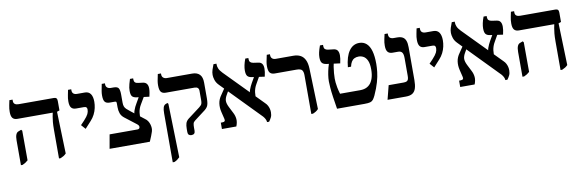

<svg xmlns="http://www.w3.org/2000/svg" viewBox="-57 -1154 5769 1902"><g transform="rotate(-10 2827.5 -203.5)"><path d="M455 7V-280Q455 -328 458 -359.5Q461 -391 465 -412.5Q469 -434 472 -448V-451H117Q85 -451 69.5 -469.5Q54 -488 54 -531Q54 -549 55.5 -564Q57 -579 61 -598.5Q65 -618 71 -647H103V-633Q103 -612 116.5 -602Q130 -592 153 -592H508Q526 -592 534 -583.5Q542 -575 542 -555V-461L516 -452L529 -30Q516 -17 503.5 -9Q491 -1 472 7ZM72 7V-242Q72 -279 80.5 -300Q89 -321 106 -327L135 -338L144 -327L145 -29Q132 -17 119.5 -9Q107 -1 89 7Z M766 -236 727 -280 765 -320Q797 -355 807.5 -377Q818 -399 818 -421Q818 -436 811 -443.5Q804 -451 785 -451H707Q675 -451 659.5 -470Q644 -489 644 -533Q644 -549 645.5 -563.5Q647 -578 651 -597Q655 -616 661 -647H693V-637Q693 -614 706 -603Q719 -592 743 -592H820Q859 -592 878 -564.5Q897 -537 897 -486Q897 -456 890 -423.5Q883 -391 867.5 -360.5Q852 -330 828 -304Z M965 0 990 -141H1272Q1276 -141 1280.5 -142.5Q1285 -144 1288 -147Q1291 -149 1292.5 -153.5Q1294 -158 1294 -164Q1294 -171 1290 -177.5Q1286 -184 1275 -193L1161 -281Q1134 -302 1124 -330Q1114 -358 1114 -393V-427Q1114 -442 1111 -446.5Q1108 -451 1093 -451H1046Q1013 -451 998 -468.5Q983 -486 983 -534Q983 -556 987 -578.5Q991 -601 1000 -647H1032V-637Q1032 -615 1046 -603.5Q1060 -592 1081 -592H1110Q1148 -592 1159.5 -573.5Q1171 -555 1171 -510V-429Q1171 -406 1176.5 -390.5Q1182 -375 1196 -361.5Q1210 -348 1235 -329L1361 -231Q1379 -219 1389.5 -202.5Q1400 -186 1405.5 -168Q1411 -150 1412 -131Q1413 -115 1407.5 -96Q1402 -77 1392.5 -54Q1383 -31 1370 0ZM1317 -258 1268 -303Q1268 -314 1274 -331Q1280 -348 1288 -365.5Q1296 -383 1304 -395L1354 -482L1399 -467L1347 -379Q1335 -359 1328.5 -339.5Q1322 -320 1319.5 -299.5Q1317 -279 1317 -258ZM1443 -440 1317 -456Q1286 -460 1273 -475.5Q1260 -491 1260 -531Q1260 -547 1262 -562.5Q1264 -578 1269.5 -598Q1275 -618 1284 -647H1316V-635Q1316 -616 1326 -606Q1336 -596 1357 -594L1404 -588Q1429 -585 1442 -568Q1455 -551 1455 -521Q1455 -502 1451 -478.5Q1447 -455 1443 -440Z M1788 7Q1771 7 1761.5 -2Q1752 -11 1752 -30V-62Q1752 -96 1759 -118Q1766 -140 1788 -158L1910 -250Q1922 -260 1929 -267.5Q1936 -275 1939 -287Q1942 -299 1942 -319V-411Q1942 -431 1931 -441Q1920 -451 1898 -451H1610Q1577 -451 1562 -469.5Q1547 -488 1547 -536Q1547 -558 1550.5 -579.5Q1554 -601 1564 -647H1596V-637Q1596 -615 1610 -603.5Q1624 -592 1645 -592H1900Q1949 -592 1975 -565.5Q2001 -539 2001 -483V-326Q2001 -297 1997.5 -276.5Q1994 -256 1985.5 -242Q1977 -228 1960 -214L1848 -129Q1832 -117 1828.5 -102Q1825 -87 1825 -65V-30Q1825 -11 1815.5 -2Q1806 7 1788 7ZM1558 240V-252Q1558 -292 1565 -312.5Q1572 -333 1588 -340L1608 -348L1616 -338L1630 202Q1617 215 1604.5 224Q1592 233 1575 240Z M2547 10Q2547 0 2543 -11Q2539 -22 2530 -35.5Q2521 -49 2504 -65L2142 -436Q2116 -462 2106.5 -491.5Q2097 -521 2097 -543Q2097 -570 2105 -594Q2113 -618 2124 -647H2154V-635Q2154 -619 2162.5 -597.5Q2171 -576 2197 -549L2562 -177Q2577 -163 2585.5 -146.5Q2594 -130 2598 -113.5Q2602 -97 2602 -79Q2602 -49 2592 -29Q2582 -9 2568 10ZM2095 0V-64H2108Q2128 -64 2134.5 -72Q2141 -80 2136 -97L2119 -167Q2108 -213 2114 -254.5Q2120 -296 2148 -334L2200 -411L2231 -378L2203 -329Q2183 -296 2182 -269Q2181 -242 2200 -204L2235 -135Q2250 -106 2253 -73Q2256 -40 2240 0ZM2479 -261 2431 -307Q2431 -318 2436.5 -334Q2442 -350 2450 -367Q2458 -384 2466 -398L2516 -485L2560 -470L2510 -382Q2498 -362 2491 -341.5Q2484 -321 2481.5 -301.5Q2479 -282 2479 -261ZM2603 -437 2476 -455Q2446 -459 2432.5 -475Q2419 -491 2419 -532Q2419 -555 2425 -584Q2431 -613 2444 -647H2475V-634Q2475 -615 2485.5 -605Q2496 -595 2516 -592L2564 -585Q2590 -582 2602 -564.5Q2614 -547 2614 -516Q2614 -499 2611.5 -481.5Q2609 -464 2603 -437Z M2993 7V-384Q2993 -416 2980.5 -433.5Q2968 -451 2924 -451H2706Q2673 -451 2657.5 -469.5Q2642 -488 2642 -536Q2642 -558 2646 -579.5Q2650 -601 2660 -647H2692V-637Q2692 -615 2705.5 -603.5Q2719 -592 2740 -592H2917Q2958 -592 2987.5 -577Q3017 -562 3034 -528Q3051 -494 3053 -439L3066 -30Q3054 -17 3041.5 -9Q3029 -1 3010 7Z M3253 0Q3242 -67 3234 -122.5Q3226 -178 3223 -218.5Q3220 -259 3220 -281Q3220 -312 3225.5 -347Q3231 -382 3240 -416.5Q3249 -451 3259 -479L3304 -476Q3297 -447 3292 -415Q3287 -383 3284.5 -353Q3282 -323 3282 -298Q3282 -281 3284 -258.5Q3286 -236 3291.5 -207.5Q3297 -179 3308 -141H3511Q3552 -141 3581 -157Q3610 -173 3627 -203Q3636 -219 3642 -237.5Q3648 -256 3651 -278Q3654 -300 3654 -325Q3654 -383 3639 -415Q3624 -447 3601 -459.5Q3578 -472 3553 -472Q3528 -472 3509.5 -462.5Q3491 -453 3479.5 -434Q3468 -415 3462 -386H3430Q3440 -493 3479.5 -548.5Q3519 -604 3582 -604Q3625 -604 3654.5 -577.5Q3684 -551 3698.5 -499.5Q3713 -448 3713 -370Q3713 -335 3708 -289.5Q3703 -244 3687 -188Q3671 -132 3640 -64Q3628 -39 3617 -25Q3606 -11 3587 -5.5Q3568 0 3529 0ZM3362 -437 3225 -455Q3194 -460 3181.5 -476.5Q3169 -493 3169 -531Q3169 -555 3175 -581.5Q3181 -608 3195 -647H3226V-635Q3226 -615 3235.5 -605Q3245 -595 3265 -592L3323 -585Q3349 -582 3361 -564.5Q3373 -547 3373 -516Q3373 -499 3370.5 -481.5Q3368 -464 3362 -437Z M3761 0 3797 -141H3947Q3968 -141 3979 -146.5Q3990 -152 3994.5 -164.5Q3999 -177 3999 -198V-378Q3999 -418 3986.5 -434.5Q3974 -451 3947 -451H3891Q3859 -451 3843 -469.5Q3827 -488 3827 -531Q3827 -549 3828.5 -563.5Q3830 -578 3834 -597Q3838 -616 3845 -647H3877V-637Q3877 -615 3889.5 -603.5Q3902 -592 3927 -592H3961Q3996 -592 4017 -580Q4038 -568 4047.5 -542.5Q4057 -517 4057 -477V-146Q4057 -97 4047 -64.5Q4037 -32 4013 -16Q3989 0 3946 0Z M4272 -236 4233 -280 4271 -320Q4303 -355 4313.5 -377Q4324 -399 4324 -421Q4324 -436 4317 -443.5Q4310 -451 4291 -451H4213Q4181 -451 4165.5 -470Q4150 -489 4150 -533Q4150 -549 4151.5 -563.5Q4153 -578 4157 -597Q4161 -616 4167 -647H4199V-637Q4199 -614 4212 -603Q4225 -592 4249 -592H4326Q4365 -592 4384 -564.5Q4403 -537 4403 -486Q4403 -456 4396 -423.5Q4389 -391 4373.5 -360.5Q4358 -330 4334 -304Z M4944 10Q4944 0 4940 -11Q4936 -22 4927 -35.5Q4918 -49 4901 -65L4539 -436Q4513 -462 4503.5 -491.5Q4494 -521 4494 -543Q4494 -570 4502 -594Q4510 -618 4521 -647H4551V-635Q4551 -619 4559.5 -597.5Q4568 -576 4594 -549L4959 -177Q4974 -163 4982.5 -146.5Q4991 -130 4995 -113.5Q4999 -97 4999 -79Q4999 -49 4989 -29Q4979 -9 4965 10ZM4492 0V-64H4505Q4525 -64 4531.5 -72Q4538 -80 4533 -97L4516 -167Q4505 -213 4511 -254.5Q4517 -296 4545 -334L4597 -411L4628 -378L4600 -329Q4580 -296 4579 -269Q4578 -242 4597 -204L4632 -135Q4647 -106 4650 -73Q4653 -40 4637 0ZM4876 -261 4828 -307Q4828 -318 4833.5 -334Q4839 -350 4847 -367Q4855 -384 4863 -398L4913 -485L4957 -470L4907 -382Q4895 -362 4888 -341.5Q4881 -321 4878.5 -301.5Q4876 -282 4876 -261ZM5000 -437 4873 -455Q4843 -459 4829.5 -475Q4816 -491 4816 -532Q4816 -555 4822 -584Q4828 -613 4841 -647H4872V-634Q4872 -615 4882.5 -605Q4893 -595 4913 -592L4961 -585Q4987 -582 4999 -564.5Q5011 -547 5011 -516Q5011 -499 5008.5 -481.5Q5006 -464 5000 -437Z M5500 7V-280Q5500 -328 5503 -359.5Q5506 -391 5510 -412.5Q5514 -434 5517 -448V-451H5162Q5130 -451 5114.5 -469.5Q5099 -488 5099 -531Q5099 -549 5100.5 -564Q5102 -579 5106 -598.5Q5110 -618 5116 -647H5148V-633Q5148 -612 5161.5 -602Q5175 -592 5198 -592H5553Q5571 -592 5579 -583.5Q5587 -575 5587 -555V-461L5561 -452L5574 -30Q5561 -17 5548.5 -9Q5536 -1 5517 7ZM5117 7V-242Q5117 -279 5125.5 -300Q5134 -321 5151 -327L5180 -338L5189 -327L5190 -29Q5177 -17 5164.5 -9Q5152 -1 5134 7Z"/></g></svg>

Font: Noto Serif Hebrew SemiBold
Style: Regular
Weight: 600
Version: Version 2.003